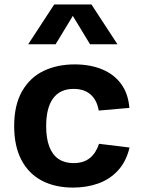

<svg xmlns="http://www.w3.org/2000/svg" viewBox="-20 -838 660 870"><path d="M311.1 12Q228.9 12 168.9 -19.9Q108.9 -51.8 76.5 -114.2Q44.2 -176.6 44.2 -266.6Q44.2 -361.6 79.7 -424Q115.2 -486.5 176.8 -516.3Q238.4 -546.2 318.3 -546.2Q387.6 -546.2 441.7 -524.2Q495.8 -502.3 528.5 -458.2Q561.2 -414 566.2 -349.1L427.4 -337Q419.6 -383.9 390.7 -409.6Q361.8 -435.2 313.6 -435.2Q252.2 -435.2 220.7 -392.3Q189.2 -349.4 189.2 -266.6Q189.2 -210.5 203.6 -173.1Q218 -135.8 245.7 -117.3Q273.4 -98.9 313.2 -98.9Q359.1 -98.9 387.2 -121.9Q415.2 -144.8 428.7 -186.4L567 -169.6Q551.9 -105.5 514 -64.9Q476.1 -24.3 423.9 -6.2Q371.8 12 311.1 12ZM225.6 -817.7H394.4L512.2 -637.4H388L293.5 -793.1H326.5L232 -637.4H107.8Z"/></svg>

Font: Monaspace Neon Var ExtraLight
Style: Regular
Weight: 200
Designer: Riley Cran and the Lettermatic Team
Version: Version 1.200 (Monaspace Neon Var)